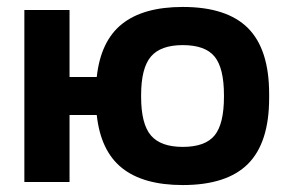

<svg xmlns="http://www.w3.org/2000/svg" viewBox="-20 -529 841 558"><path d="M50.8 0V-500H182.1V-305.2H261.2Q272.5 -409.7 334.5 -459.2Q396.5 -508.8 511.2 -508.8Q639.2 -508.8 700.7 -447.3Q762.2 -385.7 762.2 -255.9V-244.1Q762.2 -114.3 700.7 -52.7Q639.2 8.8 511.2 8.8Q396.5 8.8 334.5 -40.8Q272.5 -90.3 261.2 -194.8H182.1V0ZM390.1 -248Q390.1 -168.9 418.5 -135.5Q446.8 -102.1 511.2 -102.1Q576.2 -102.1 603.5 -135.3Q630.9 -168.5 630.9 -248V-252Q630.9 -331.5 603.5 -364.7Q576.2 -397.9 511.2 -397.9Q446.8 -397.9 418.5 -364.5Q390.1 -331.1 390.1 -252Z"/></svg>

Font: LT Wave Text Bold
Style: Regular
Weight: 700
Designer: Daniel Lyons
Version: Version 2.5 (Glyphs App)